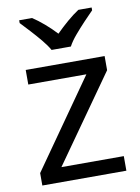

<svg xmlns="http://www.w3.org/2000/svg" viewBox="-86 -875 642 882"><g transform="rotate(-10 235.0 -434.0)"><path d="M431 -51H39V-109L327 -519H56V-587H424V-521L140 -119H431ZM189 -657Q176 -680 154 -706.5Q132 -733 108 -759Q84 -785 66 -804V-817H126Q152 -800 180 -776Q208 -752 233 -725Q260 -752 288 -776Q316 -800 342 -817H404V-804Q385 -785 360.5 -759Q336 -733 313.5 -706.5Q291 -680 279 -657Z"/></g></svg>

Font: Noto Sans Tamil UI
Style: Regular
Weight: 400
Designer: Jelle Bosma - Monotype Design Team
Foundry: Monotype Imaging Inc.
Version: Version 2.004; ttfautohint (v1.8.4.7-5d5b)